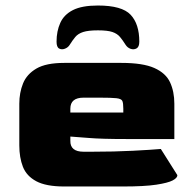

<svg xmlns="http://www.w3.org/2000/svg" viewBox="-20 -676 703 696"><path d="M213 0Q147 0 111.5 -19Q76 -38 63 -71.5Q50 -105 50 -149V-300Q50 -340 63.5 -373.5Q77 -407 112 -427.5Q147 -448 213 -448H420Q498 -448 539.5 -429.5Q581 -411 596.5 -377.5Q612 -344 612 -300V-172H437Q347 -172 300.5 -176Q254 -180 235 -181V-166Q234 -126 283 -126H314Q394 -126 462 -129.5Q530 -133 563 -136L623 -41Q623 -31 606 -22Q589 -13 546.5 -6.5Q504 0 426 0ZM235 -268H427V-282Q427 -302 423.5 -310Q420 -318 402 -320Q384 -322 341 -322H283Q235 -322 235 -282ZM335 -656Q277 -656 244.5 -639.5Q212 -623 198.5 -593Q185 -563 185 -525Q185 -505 194.5 -500Q204 -495 215.5 -499.5Q227 -504 233 -514Q243 -530 253 -542Q263 -554 281.5 -560Q300 -566 335 -566Q370 -566 387.5 -560Q405 -554 415 -542Q425 -530 435 -514Q442 -503 453.5 -499Q465 -495 475 -500.5Q485 -506 485 -525Q485 -589 453.5 -622.5Q422 -656 335 -656Z"/></svg>

Font: Goldman
Style: Bold
Weight: 700
Designer: Jaikishan Patel
Version: Version 1.000; ttfautohint (v1.8.3)